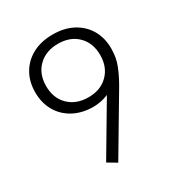

<svg xmlns="http://www.w3.org/2000/svg" viewBox="-148 -696 756 809"><g transform="rotate(-30 230.0 -291.0)"><path d="M194 12 150 -14 320 -301 344 -298Q326 -271 291.5 -257.5Q257 -244 222 -244Q167 -244 125.5 -266.5Q84 -289 61.5 -328.5Q39 -368 39 -419Q39 -471 62 -510.5Q85 -550 126.5 -572Q168 -594 224 -594Q281 -594 322.5 -571.5Q364 -549 386.5 -510Q409 -471 409 -420Q409 -375 394.5 -339Q380 -303 360 -268ZM224 -289Q283 -289 319 -325Q355 -361 355 -419Q355 -478 319 -513.5Q283 -549 224 -549Q165 -549 128.5 -513.5Q92 -478 92 -419Q92 -360 128.5 -324.5Q165 -289 224 -289Z"/></g></svg>

Font: Rokkitt SemiBold Light
Style: Regular
Weight: 300
Version: Version 3.103